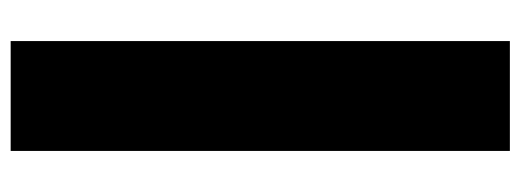

<svg xmlns="http://www.w3.org/2000/svg" viewBox="-328 -454 976 360"><g transform="rotate(90 160.0 -274.0)"><path d="M57 194V-742H263V194Z"/></g></svg>

Font: Montserrat Black
Style: Regular
Weight: 900
Designer: Julieta Ulanovsky
Foundry: Julieta Ulanovsky
Version: Version 9.000; ttfautohint (v1.8.4.7-5d5b)